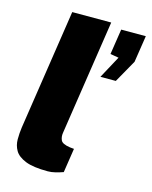

<svg xmlns="http://www.w3.org/2000/svg" viewBox="-114 -818 716 904"><g transform="rotate(15 244.0 -366.0)"><path d="M206.5 11Q135.5 11 97.8 -4.2Q60 -19.5 45.8 -44Q31.5 -68.5 31.5 -98Q31.5 -127.5 35.5 -156L124.5 -743H314.5L229.5 -182Q226.5 -163.5 233.5 -147Q240.5 -130.5 279 -125L299 -123L281 -5Q263 1.5 243.8 6.2Q224.5 11 206.5 11ZM331.5 -483 390.5 -592 349.5 -599 368.5 -723H488.5L468.5 -593L406.5 -483Z"/></g></svg>

Font: Public Sans Black
Style: Italic
Weight: 900
Italic angle: -8°
Designer: The Public Sans project authors (U.S. Web Design System). Libre Franklin designed by Pablo Impallari and Rodrigo Fuenzal
Version: Version 1.007; ttfautohint (v1.8.1) -l 8 -r 50 -G 200 -x 14 